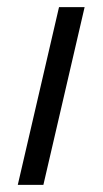

<svg xmlns="http://www.w3.org/2000/svg" viewBox="-20 -520 289 540"><path d="M218 -500 102 0H30L146 -500Z"/></svg>

Font: Kantumruy Pro
Style: Italic
Weight: 400
Italic angle: -13°
Designer: Sovichet Tep
Foundry: Sovichet Tep
Version: Version 1.002